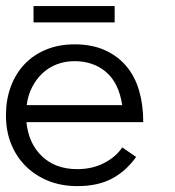

<svg xmlns="http://www.w3.org/2000/svg" viewBox="-22 -615 588 646"><path d="M66.9 -204.1Q74.2 -131.8 119.6 -88.9Q165 -45.9 237.8 -45.9Q289.1 -45.9 329.1 -66.9Q369.1 -87.9 389.2 -119.1L436 -86.9Q401.9 -39.1 354.5 -13.9Q307.1 11.2 237.8 11.2Q185.1 11.2 141.1 -6.3Q97.2 -23.9 65.2 -55.4Q33.2 -86.9 15.6 -130.4Q-2 -173.8 -2 -227.1Q-2 -278.8 13.9 -322.5Q29.8 -366.2 59.8 -398.2Q89.8 -430.2 132.8 -448Q175.8 -465.8 229 -465.8Q287.1 -465.8 330.6 -446.3Q374 -426.8 403.1 -392.3Q432.1 -357.9 446 -310.1Q460 -262.2 460 -204.1ZM389.2 -261.2Q377.9 -335.9 335 -372.6Q292 -409.2 229 -409.2Q196.8 -409.2 169.4 -398.7Q142.1 -388.2 121.1 -368.7Q100.1 -349.1 85.9 -321.5Q71.8 -293.9 67.9 -261.2ZM363.8 -539.6H90.8V-594.7H363.8Z"/></svg>

Font: Anonymous Pro
Style: Regular
Weight: 400
Monospace: yes
Designer: Mark Simonson
Version: Version 1.002